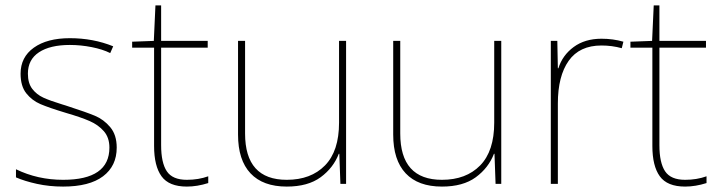

<svg xmlns="http://www.w3.org/2000/svg" viewBox="-20 -679 2657 709"><path d="M213 10Q162 10 116.5 0Q71 -10 39 -24V-54Q119 -15 213 -15Q384 -15 384 -134Q384 -171 363.5 -194.5Q343 -218 311 -232Q279 -246 224 -262Q161 -281 129.5 -294.5Q98 -308 77 -334.5Q56 -361 56 -407Q56 -468 105 -503Q154 -538 238 -538Q324 -538 398 -508L387 -483Q359 -497 318.5 -505Q278 -513 238 -513Q165 -513 124 -486Q83 -459 83 -407Q83 -372 99 -351Q115 -330 140 -318.5Q165 -307 211 -293Q216 -292 221 -290Q226 -288 233 -286Q298 -265 330.5 -251.5Q363 -238 387 -209.5Q411 -181 411 -134Q411 -66 360.5 -28Q310 10 213 10Z M749 -28V-3Q708 10 670 10Q604 10 576.5 -28Q549 -66 549 -140V-503H468V-525L548 -528L554 -659H575V-528H747V-503H575V-143Q575 -78 596 -46.5Q617 -15 670 -15Q713 -15 749 -28Z M1258 0H1237L1233 -111H1231Q1211 -59 1164 -24.5Q1117 10 1039 10Q951 10 905 -39Q859 -88 859 -182V-528H885V-186Q885 -15 1039 -15Q1128 -15 1180 -68Q1232 -121 1232 -226V-528H1258Z M1831 0H1810L1806 -111H1804Q1784 -59 1737 -24.5Q1690 10 1612 10Q1524 10 1478 -39Q1432 -88 1432 -182V-528H1458V-186Q1458 -15 1612 -15Q1701 -15 1753 -68Q1805 -121 1805 -226V-528H1831Z M2282 -525 2276 -501Q2240 -511 2201 -511Q2120 -511 2080 -454.5Q2040 -398 2040 -297V0H2014V-528H2038L2040 -427H2042Q2057 -475 2098.5 -505.5Q2140 -536 2201 -536Q2244 -536 2282 -525Z M2589 -28V-3Q2548 10 2510 10Q2444 10 2416.5 -28Q2389 -66 2389 -140V-503H2308V-525L2388 -528L2394 -659H2415V-528H2587V-503H2415V-143Q2415 -78 2436 -46.5Q2457 -15 2510 -15Q2553 -15 2589 -28Z"/></svg>

Font: Noto Sans UI Thin
Style: Regular
Weight: 250
Designer: Monotype Design Team
Foundry: Monotype Imaging Inc.
Version: Version 1.001